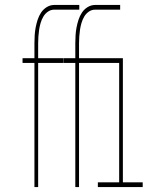

<svg xmlns="http://www.w3.org/2000/svg" viewBox="-20 -755 640 775"><path d="M119 0V-501H71V-520H119V-580Q119 -596 120 -612.5Q121 -629 124 -644.5Q127 -660 132 -675.5Q137 -691 146 -704.5Q155 -718 169 -726.5Q183 -735 199 -735H300V-716H199Q185 -716 173.5 -708Q162 -700 155 -688Q148 -676 144 -662.5Q140 -649 138 -635.5Q136 -622 135 -608Q134 -594 134 -580V-520H235V-501H134V0ZM284 0V-501H236V-520H284V-580Q284 -596 285 -612.5Q286 -629 289 -644.5Q292 -660 297 -675.5Q302 -691 311 -704.5Q320 -718 334 -726.5Q348 -735 364 -735H465V-716H364Q350 -716 338.5 -708Q327 -700 320 -688Q313 -676 309 -662.5Q305 -649 303 -635.5Q301 -622 300 -608Q299 -594 299 -580V-520H400V-501H299V0ZM375 0V-19H461V-501H382V-520H476V-19H556V0Z"/></svg>

Font: Iosevka Thin Extended
Style: Regular
Weight: 100
Width: 7
Monospace: yes
Designer: Belleve Invis
Foundry: Belleve Invis
Version: Version 32.5.0; ttfautohint (v1.8.4)